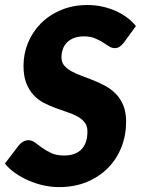

<svg xmlns="http://www.w3.org/2000/svg" viewBox="-29 -756 575 784"><path d="M477 -582.5Q468 -571 459.5 -565.2Q451 -559.5 439 -559.5Q427.5 -559.5 416 -567Q404.5 -574.5 390.2 -583.5Q376 -592.5 357.5 -600Q339 -607.5 314 -607.5Q291 -607.5 273.8 -601Q256.5 -594.5 245 -583Q233.5 -571.5 227.8 -556Q222 -540.5 222 -522Q222 -502 233.2 -488.5Q244.5 -475 263.2 -464.8Q282 -454.5 305.5 -446Q329 -437.5 353.8 -427.5Q378.5 -417.5 402.2 -404.5Q426 -391.5 444.8 -372Q463.5 -352.5 474.8 -325Q486 -297.5 486 -259Q486 -204 467 -155.5Q448 -107 412.5 -70.8Q377 -34.5 326.2 -13.2Q275.5 8 212 8Q180.5 8 148.8 1Q117 -6 87.8 -18.8Q58.5 -31.5 33.5 -49Q8.5 -66.5 -9 -88L49 -164Q56 -172.5 66.2 -178Q76.5 -183.5 87 -183.5Q101 -183.5 114.2 -173.8Q127.5 -164 143.5 -152.2Q159.5 -140.5 180.8 -130.8Q202 -121 233 -121Q278.5 -121 303.2 -145.8Q328 -170.5 328 -219Q328 -241.5 316.8 -256Q305.5 -270.5 287.2 -280.5Q269 -290.5 245.5 -298.2Q222 -306 197.5 -315Q173 -324 149.5 -336.2Q126 -348.5 107.8 -368.2Q89.5 -388 78.2 -416.8Q67 -445.5 67 -487.5Q67 -536 85.2 -580.8Q103.5 -625.5 137.5 -660Q171.5 -694.5 220 -715Q268.5 -735.5 329 -735.5Q360 -735.5 389.2 -729Q418.5 -722.5 444 -711Q469.5 -699.5 490.5 -683.8Q511.5 -668 526 -649.5Z"/></svg>

Font: Lato ExtraBold
Style: Italic
Weight: 800
Italic angle: -7°
Designer: Lukasz Dziedzic with Adam Twardoch and Botio Nikoltchev
Foundry: tyPoland Lukasz Dziedzic
Version: Version 2.015; 2015-08-06; http://www.latofonts.com/